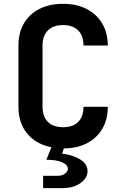

<svg xmlns="http://www.w3.org/2000/svg" viewBox="-20 -760 639 996"><path d="M203.6 215.8V151.9H279.3Q302.7 151.9 317.4 140.4Q332 128.9 332 116.2Q332 95.2 302.7 82Q273.4 68.8 220.7 68.8L246.6 3.9Q166.5 -12.2 121.1 -67.1Q75.7 -122.1 75.7 -206.1V-523.9Q75.7 -589.8 104 -638.4Q132.3 -687 184.3 -713.6Q236.3 -740.2 307.1 -740.2Q377 -740.2 429 -713.6Q481 -687 510 -638.4Q539.1 -589.8 539.1 -523.9H413.1Q413.1 -574.7 385.5 -602.3Q357.9 -629.9 307.1 -629.9Q256.8 -629.9 228.8 -602.5Q200.7 -575.2 200.7 -523.9V-206.1Q200.7 -155.3 228.5 -127.7Q256.3 -100.1 307.1 -100.1Q357.9 -100.1 385.5 -127.4Q413.1 -154.8 413.1 -206.1H539.1Q539.1 -140.1 510.5 -91.6Q481.9 -43 430.4 -16.6Q378.9 9.8 311 9.8L302.2 37.1Q330.1 40 361.1 50.5Q392.1 61 413.1 80.1Q434.1 99.1 434.1 127.9Q434.1 163.1 397.9 189.5Q361.8 215.8 303.2 215.8Z"/></svg>

Font: UDEV Gothic 35
Style: Bold
Weight: 700
Version: v2.1.0; ttfautohint (v1.8.4.7-5d5b-dirty) -l 6 -r 45 -G 200 